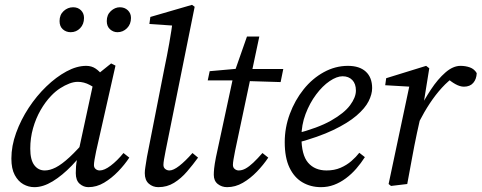

<svg xmlns="http://www.w3.org/2000/svg" viewBox="-20 -760 1989 793"><path d="M122 13Q98 13 76.5 1Q55 -11 41 -37Q27 -63 27 -105Q27 -157 46.5 -211Q66 -265 98.5 -314.5Q131 -364 171.5 -403Q212 -442 254.5 -465Q297 -488 336 -488Q358 -488 374.5 -477Q391 -466 404.5 -447.5Q418 -429 431 -406L394 -380Q375 -396 351 -409Q327 -422 301 -422Q285 -422 266.5 -415Q248 -408 228.5 -395.5Q209 -383 191 -364Q167 -339 147.5 -305Q128 -271 116.5 -230.5Q105 -190 105 -146Q105 -100 121.5 -78Q138 -56 165 -56Q186 -56 210.5 -68.5Q235 -81 267.5 -111Q300 -141 343 -192L355 -170H352Q317 -118 277 -76.5Q237 -35 197.5 -11Q158 13 122 13ZM345 13Q325 13 309 -1Q293 -15 293 -45Q293 -60 294 -72.5Q295 -85 297.5 -98.5Q300 -112 303 -128L304 -133L371 -443L378 -449L439 -498L457 -489L377 -135Q373 -116 370.5 -101Q368 -86 368 -78Q368 -68 375 -62Q382 -56 392 -56Q411 -56 437.5 -76Q464 -96 490 -128L514 -109Q495 -80 468 -52Q441 -24 410 -5.5Q379 13 345 13ZM272 -627Q253 -627 239.5 -639Q226 -651 226 -673Q226 -699 243 -714.5Q260 -730 282 -730Q302 -730 314.5 -717.5Q327 -705 327 -686Q327 -660 311 -643.5Q295 -627 272 -627ZM465 -627Q448 -627 434.5 -639Q421 -651 421 -673Q421 -699 438 -714.5Q455 -730 475 -730Q495 -730 508 -717.5Q521 -705 521 -686Q521 -660 504.5 -643.5Q488 -627 465 -627Z M634 13Q611 13 594.5 -1.5Q578 -16 578 -45Q578 -56 580.5 -71Q583 -86 587 -112L659 -478Q670 -530 679 -581Q688 -632 695 -684L714 -653L597 -661L601 -690L773 -740L784 -732L664 -137Q660 -117 657.5 -102Q655 -87 655 -79Q655 -68 662.5 -62Q670 -56 680 -56Q696 -56 720.5 -75Q745 -94 775 -128L798 -109Q777 -80 752.5 -51.5Q728 -23 699 -5Q670 13 634 13Z M838 -428 846 -466 981 -478V-475H1150L1139 -421L976 -426L974 -428ZM918 13Q896 13 879.5 0Q863 -13 863 -38Q863 -49 864.5 -64.5Q866 -80 872 -111L946 -455L1000 -609H1051L951 -137Q947 -117 944.5 -102Q942 -87 942 -79Q942 -68 949.5 -62Q957 -56 966 -56Q980 -56 994.5 -64Q1009 -72 1026 -88Q1043 -104 1064 -128L1088 -109Q1068 -79 1041 -51Q1014 -23 983 -5Q952 13 918 13Z M1306 13Q1263 13 1229 -7Q1195 -27 1175.5 -68Q1156 -109 1156 -173Q1156 -233 1177 -289.5Q1198 -346 1234 -391Q1270 -436 1317.5 -462Q1365 -488 1417 -488Q1465 -488 1491 -464Q1517 -440 1517 -396Q1517 -371 1502.5 -342Q1488 -313 1452.5 -282.5Q1417 -252 1356.5 -223Q1296 -194 1203 -169L1199 -207Q1293 -231 1347.5 -262Q1402 -293 1426 -325.5Q1450 -358 1450 -386Q1450 -414 1435 -429.5Q1420 -445 1395 -445Q1371 -445 1341.5 -425Q1312 -405 1285.5 -369.5Q1259 -334 1242 -289Q1225 -244 1225 -194Q1225 -120 1252.5 -88Q1280 -56 1329 -56Q1361 -56 1386.5 -67Q1412 -78 1431.5 -95Q1451 -112 1464 -129L1487 -111Q1471 -86 1451.5 -63.5Q1432 -41 1408.5 -23.5Q1385 -6 1359.5 3.5Q1334 13 1306 13Z M1710 -255 1697 -304H1710Q1732 -348 1760 -390.5Q1788 -433 1819.5 -460.5Q1851 -488 1882 -488Q1903 -488 1921 -481.5Q1939 -475 1949 -458Q1948 -433 1934.5 -417.5Q1921 -402 1896 -402Q1880 -402 1861 -412.5Q1842 -423 1825 -439L1813 -451L1863 -454V-448Q1832 -427 1805.5 -398Q1779 -369 1755.5 -333.5Q1732 -298 1710 -255ZM1585 0 1673 -415 1691 -401 1571 -408 1575 -437 1740 -488 1753 -478 1729 -329 1724 -309 1702 -210Q1691 -158 1681.5 -105.5Q1672 -53 1662 0L1595 8Z"/></svg>

Font: Source Serif 4
Style: Italic
Weight: 400
Italic angle: -12°
Designer: Frank Grießhammer
Foundry: Adobe Systems Incorporated
Version: Version 4.004;hotconv 1.0.116;makeotfexe 2.5.65601